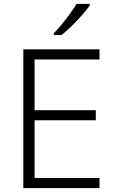

<svg xmlns="http://www.w3.org/2000/svg" viewBox="-20 -968 593 988"><path d="M492 0H100V-714H492V-662H158V-401H473V-349H158V-52H492ZM442 -940Q427 -919 402.5 -891Q378 -863 350 -835.5Q322 -808 297 -788H257V-797Q276 -816 298 -843Q320 -870 340.5 -898Q361 -926 374 -948H442Z"/></svg>

Font: Noto Sans Lao Light
Style: Regular
Weight: 300
Designer: Monotype Design Team
Foundry: Monotype Imaging Inc.
Version: Version 2.003; ttfautohint (v1.8.4.7-5d5b)